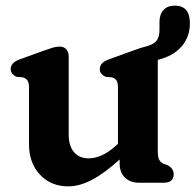

<svg xmlns="http://www.w3.org/2000/svg" viewBox="-20 -649 694 682"><path d="M83 -137V-338Q83 -356 77.5 -363.2Q72 -370.5 62.5 -374L39.5 -376Q18 -385 18 -404Q18 -426 48.5 -437.5L134 -468.5Q152.5 -475 165.8 -479.2Q179 -483.5 192 -483.5Q207 -483.5 215.5 -473.8Q224 -464 224 -448.5V-172Q224 -130 243.2 -108.2Q262.5 -86.5 295 -86.5Q317 -86.5 341.2 -97.2Q365.5 -108 392.5 -132L399 -138.5V-338Q399 -356 393.8 -363.2Q388.5 -370.5 379 -374L356 -376Q334.5 -385 334.5 -404Q334.5 -426 365 -437.5L450.5 -468.5Q461 -472 469.5 -475.2Q478 -478.5 485.5 -480.5L487.5 -481Q521.5 -488.5 534 -502Q546.5 -515.5 546.5 -542V-570.5Q546.5 -598.5 561 -613.8Q575.5 -629 601 -629Q654.5 -629 654.5 -566.5Q654.5 -517 624.2 -483Q594 -449 540.5 -436.5V-109.5Q540.5 -89.5 545.8 -80.8Q551 -72 560.5 -67.5L574.5 -62.5Q597 -51 597 -30.5Q597 0 562 0H472.5Q443 0 424 -18.2Q405 -36.5 405 -68V-82.5Q350.5 -33 306.2 -10Q262 13 222.5 13Q161 13 122 -28.5Q83 -70 83 -137Z"/></svg>

Font: Fraunces 9pt SuperSoft SemiBold
Style: Regular
Weight: 600
Version: Version 1.000;[0bf87f6ff]